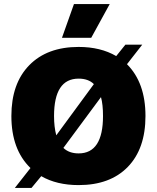

<svg xmlns="http://www.w3.org/2000/svg" viewBox="-20 -901 773 945"><path d="M520 -881 429 -715H285L344 -881ZM605 -585Q696 -494 696 -330Q696 -169 609 -79.5Q522 10 367 10Q259 10 183 -34L135 24H53L130 -74Q36 -165 36 -330Q36 -490 124 -580Q212 -670 367 -670Q475 -670 552 -625L597 -681H680ZM367 -514Q246 -514 246 -330Q246 -276 257 -235L442 -487Q415 -514 367 -514ZM367 -146Q487 -146 487 -330Q487 -387 477 -423L292 -173Q320 -146 367 -146Z"/></svg>

Font: Elaine Sans ExtraBold
Style: Regular
Weight: 800
Designer: Wei Huang
Foundry: Wei Huang
Version: Version 2.001;December 24, 2019;FontCreator 12.0.0.2547 64-b